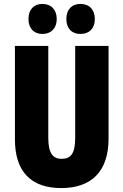

<svg xmlns="http://www.w3.org/2000/svg" viewBox="-20 -948 628 978"><path d="M125 -851C125 -803 153 -775 196 -775C241 -775 269 -805 269 -851C269 -898 241 -928 196 -928C153 -928 125 -900 125 -851ZM318 -851C318 -804 345 -775 390 -775C436 -775 463 -805 463 -851C463 -898 436 -928 390 -928C346 -928 318 -900 318 -851ZM533 -242V-714H363V-247C363 -167 342 -139 294 -139C249 -139 226 -168 226 -246V-714H56V-238C56 -72 140 10 292 10C448 10 533 -77 533 -242Z"/></svg>

Font: Noto Sans Georgian ExtraCondensed Black
Style: Regular
Weight: 900
Width: 2
Designer: Monotype Design Team, Akaki Razmadze
Foundry: Google LLC
Version: Version 2.005